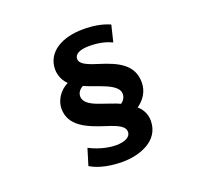

<svg xmlns="http://www.w3.org/2000/svg" viewBox="-145 -958 1290 1216"><g transform="rotate(-20 500.0 -350.5)"><path d="M711 -755C657 -779 597 -788 532 -788C389 -788 279 -725 279 -608C279 -564 302 -522 325 -502C263 -471 232 -412 232 -361C232 -246 339 -200 459 -162C542 -136 578 -115 578 -81C578 -45 538 -26 479 -26C408 -26 337 -54 302 -73L268 38C330 76 415 87 483 87C591 87 738 42 738 -98C738 -150 709 -188 688 -204C735 -237 767 -284 767 -345C767 -464 673 -510 549 -548C469 -573 433 -592 433 -624C433 -655 466 -675 532 -675C600 -675 649 -661 684 -644ZM409 -451C484 -415 629 -389 629 -318C629 -295 616 -273 597 -262C572 -275 518 -291 466 -310C400 -333 370 -360 370 -394C370 -420 387 -440 409 -451Z"/></g></svg>

Font: Noto Sans T Chinese Black
Style: Bold
Weight: 900
Designer: Ryoko NISHIZUKA (kana & ideographs); Paul D. Hunt (Latin, Greek & Cyrillic); Wenlong ZHANG (bopomofo); Sandoll Communica
Foundry: Adobe Systems Incorporated
Version: Version 1.000;PS 1;hotconv 1.0.78;makeotf.lib2.5.61930